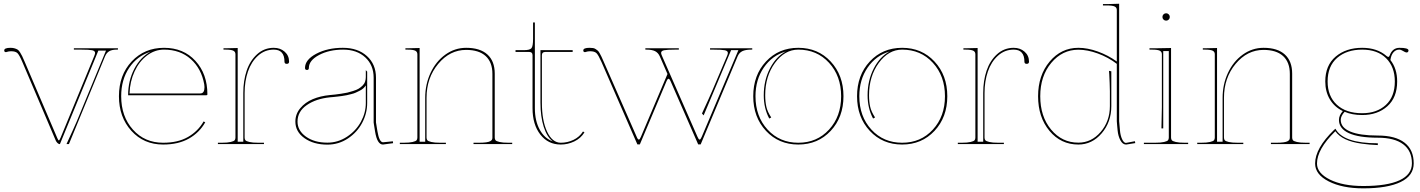

<svg xmlns="http://www.w3.org/2000/svg" viewBox="-20 -782 7707 1042"><path d="M305.2 0Q298.3 0.5 292 -5.9Q285.6 -12.2 282.7 -19L101.6 -444.8Q85 -483.9 74.5 -493.9Q64 -503.9 39.6 -503.9Q27.8 -503.9 16.1 -500Q14.2 -499 12.7 -499Q2.9 -499 2.9 -508.3Q2.9 -522.5 37.1 -522.5Q50.3 -522.5 59.8 -519.5Q69.3 -516.6 75.7 -512.7Q82 -508.8 88.9 -497.8Q95.7 -486.8 100.1 -477.8Q104.5 -468.8 113.3 -448.2L290 -34.7Q295.9 -20 299.3 -20Q302.7 -20 309.1 -35.2L491.7 -478.5Q496.1 -489.7 496.1 -494.6Q496.1 -505.9 480.2 -509.3Q464.4 -512.7 420.9 -512.7H380.9V-520H620.1V-512.7H614.3Q587.9 -512.7 573 -504.2Q558.1 -495.6 549.8 -475.6L354 0H340.8Q381.3 -87.4 397 -124L555.2 -507.3H513.7Z M1067.4 -274.9Q1089.8 -274.9 1089.8 -309.1Q1089.8 -317.4 1088.4 -324.2Q1073.2 -409.7 1015.4 -461.2Q957.5 -512.7 870.1 -512.7Q820.3 -512.7 778.1 -481Q735.8 -449.2 710.4 -394.5Q685.1 -339.8 683.1 -274.9ZM675.3 -265.1Q675.3 -344.2 709 -408.4Q742.7 -472.7 797.4 -501.5Q724.6 -478.5 681.2 -414.1Q637.7 -349.6 637.7 -259.8Q637.7 -149.9 701.4 -78.6Q765.1 -7.3 865.2 -7.3Q945.8 -7.3 1000.2 -38.6Q1054.7 -69.8 1085 -123L1093.8 -118.2Q1062.5 -62.5 1005.4 -30Q948.2 2.4 865.2 2.4Q760.3 2.4 692.9 -72Q625.5 -146.5 625.5 -259.8Q625.5 -375 694.8 -448.7Q764.2 -522.5 870.1 -522.5Q976.1 -522.5 1040.8 -451.4Q1105.5 -380.4 1105.5 -270Q1105.5 -265.1 1100.1 -265.1Z M1162.6 0V-7.3H1182.6Q1214.8 -7.3 1232.2 -11.5Q1249.5 -15.6 1253.7 -21Q1257.8 -26.4 1257.8 -35.2V-487.3Q1257.8 -501.5 1245.8 -507.1Q1233.9 -512.7 1205.1 -512.7H1192.9V-520H1205.1L1270 -521.5V-12.7H1300.3V-277.3Q1300.3 -343.3 1318.4 -397.7Q1336.4 -452.1 1375 -487.3Q1413.6 -522.5 1465.8 -522.5Q1501 -522.5 1524.9 -501.5Q1548.8 -480.5 1548.8 -447.3Q1548.8 -435.5 1536.1 -435.5Q1523.9 -435.5 1523.9 -447.3Q1523.9 -512.7 1465.8 -512.7Q1417 -512.7 1380.4 -479.7Q1343.8 -446.8 1325.7 -393.8Q1307.6 -340.8 1307.6 -277.3V-35.2Q1307.6 -26.4 1311.8 -21Q1315.9 -15.6 1333.3 -11.5Q1350.6 -7.3 1382.8 -7.3H1412.6V0Z M2112.3 -15.1 2113.3 -4.9 2058.6 2.4H2058.1Q2026.9 2.4 2015.6 -67.9Q2014.6 -73.2 2012.7 -85.9Q2010.7 -98.6 2009.3 -106.9Q2007.8 -115.2 2007.8 -117.2V-360.4Q2007.8 -428.7 1962.2 -470.7Q1916.5 -512.7 1842.3 -512.7Q1766.6 -512.7 1711.4 -483.4Q1656.2 -454.1 1656.2 -413.1Q1656.2 -402.3 1646 -402.3Q1635.3 -402.3 1635.3 -413.1Q1635.3 -458 1696.3 -490.2Q1757.3 -522.5 1840.8 -522.5Q1921.9 -522.5 1971.2 -477.8Q2020.5 -433.1 2020.5 -360.4V-117.7L2028.3 -69.8Q2038.1 -10.3 2058.6 -9.8ZM1965.3 -318.4Q1959.5 -309.6 1951.2 -302.2Q1942.9 -294.9 1931.4 -289.3Q1919.9 -283.7 1910.6 -279.3Q1901.4 -274.9 1886 -271.2Q1870.6 -267.6 1862.1 -265.4Q1853.5 -263.2 1835.9 -261Q1818.4 -258.8 1813 -258.1Q1807.6 -257.3 1790 -255.6Q1772.5 -253.9 1771 -253.9Q1694.3 -246.1 1644.5 -211.4Q1594.7 -176.8 1594.7 -122.1Q1594.7 -73.2 1640.4 -40.5Q1686 -7.8 1756.8 -7.8Q1814 -7.8 1862.8 -39.8Q1911.6 -71.8 1938.5 -120.8Q1965.3 -169.9 1965.3 -222.7ZM1965.3 -401.4 1972.7 -393.1V-222.7Q1972.7 -167 1945.6 -115.5Q1918.5 -64 1868.2 -30.5Q1817.9 2.9 1756.8 2.9Q1682.1 2.9 1632.6 -32Q1583 -66.9 1583 -122.1Q1583 -163.1 1609.6 -194.8Q1636.2 -226.6 1677.5 -243.9Q1718.8 -261.2 1770 -266.1Q1791 -268.1 1799.3 -269Q1807.6 -270 1830.3 -273.2Q1853 -276.4 1865 -279.3Q1877 -282.2 1896 -288.1Q1915 -293.9 1926 -300.5Q1937 -307.1 1947.3 -317.1Q1957.5 -327.1 1961.4 -339.4Q1965.3 -351.1 1965.3 -363.8Z M2149.9 0V-7.3H2169.9Q2202.1 -7.3 2219.5 -11.5Q2236.8 -15.6 2241 -21Q2245.1 -26.4 2245.1 -35.2V-487.3Q2245.1 -501.5 2233.2 -507.1Q2221.2 -512.7 2192.4 -512.7H2180.2V-520H2192.4L2257.3 -521.5V-12.7H2287.6V-251Q2287.6 -324.2 2316.7 -386.5Q2345.7 -448.7 2397 -485.6Q2448.2 -522.5 2509.8 -522.5Q2585.4 -522.5 2625.2 -486.3Q2665 -450.2 2665 -382.3V-35.2Q2665 -26.4 2669.2 -21Q2673.3 -15.6 2690.7 -11.5Q2708 -7.3 2740.2 -7.3H2759.8V0H2549.8V-7.3H2577.6Q2602.1 -7.3 2617.9 -9.5Q2633.8 -11.7 2640.9 -15.9Q2647.9 -20 2650.1 -24.4Q2652.3 -28.8 2652.3 -35.2V-380.9Q2652.3 -444.3 2615.7 -477.8Q2579.1 -511.2 2509.8 -511.2Q2421.4 -511.2 2358.2 -435.3Q2294.9 -359.4 2294.9 -251V-35.2Q2294.9 -26.4 2299.1 -21Q2303.2 -15.6 2320.6 -11.5Q2337.9 -7.3 2370.1 -7.3H2399.9V0Z M3087.9 -509.8V-500H2939Q2920.9 -500 2920.9 -482.4V-225.1Q2920.9 -127.4 2949.2 -67.4Q2977.5 -7.3 3023.4 -7.3Q3059.6 -7.3 3092.3 -22.9Q3125 -38.6 3144 -68.4L3151.9 -63.5Q3131.8 -31.2 3096.7 -14.4Q3061.5 2.4 3023.4 2.4Q2954.6 2.4 2912.4 -51.8Q2870.1 -106 2870.1 -194.8V-482.4Q2870.1 -500 2852.5 -500H2777.8V-509.8H2822.8Q2855.5 -509.8 2864.3 -520.5Q2873 -531.2 2873 -571.3V-660.2H2882.8V-194.8Q2882.8 -126.5 2908.9 -78.6Q2935.1 -30.8 2980 -14.6Q2948.7 -38.1 2930.9 -93.5Q2913.1 -148.9 2913.1 -225.1V-509.8Z M3482.4 -520H3664.1V-512.7H3643.6Q3600.1 -512.7 3584 -509.3Q3567.9 -505.9 3567.9 -494.6Q3567.9 -489.3 3572.8 -478.5L3765.1 -40Q3771.5 -24.4 3776.9 -24.4Q3782.2 -24.4 3788.6 -40L3987.3 -509.8H3947.8L3798.8 -155.8L3789.6 -166Q3830.1 -253.4 3845.7 -290L3925.8 -478.5Q3930.2 -488.3 3930.2 -494.6Q3930.2 -505.9 3913.6 -509.3Q3897 -512.7 3853.5 -512.7H3833.5V-520H3863.8H4062.5V-512.7H4057.1Q4025.9 -512.7 4008.5 -504.2Q3991.2 -495.6 3982.9 -475.6L3782.7 1.5H3769L3618.7 -342.8Q3613.3 -354.5 3607.9 -354.5Q3603 -354.5 3598.1 -343.3L3452.6 1.5H3439L3244.6 -444.8Q3227.5 -483.4 3217 -493.7Q3206.5 -503.9 3182.1 -503.9Q3170.4 -503.9 3158.7 -500Q3156.7 -499 3155.3 -499Q3145.5 -499 3145.5 -508.3Q3145.5 -522.5 3179.7 -522.5Q3190.9 -522.5 3198.7 -521.2Q3206.5 -520 3213.6 -515.1Q3220.7 -510.3 3224.9 -506.6Q3229 -502.9 3235.1 -491.9Q3241.2 -481 3244.6 -473.6Q3248 -466.3 3255.9 -448.2L3435.1 -40Q3441.4 -24.4 3447.3 -24.4Q3452.1 -24.4 3458.5 -40L3602.5 -380.4L3561 -475.6Q3552.2 -495.6 3535.4 -504.2Q3518.6 -512.7 3487.8 -512.7H3482.4Z M4067.9 -259.8Q4067.9 -374 4137 -448.2Q4206.1 -522.5 4312.5 -522.5Q4418.9 -522.5 4488.3 -448Q4557.6 -373.5 4557.6 -259.8Q4557.6 -146 4488.3 -71.8Q4418.9 2.4 4312.5 2.4Q4206.1 2.4 4137 -71.8Q4067.9 -146 4067.9 -259.8ZM4312.5 -512.7Q4238.3 -512.7 4185.5 -440.2Q4132.8 -367.7 4132.8 -265.1Q4132.8 -230.5 4139.2 -202.1Q4145 -175.8 4165.5 -144.5L4154.8 -138.7Q4125 -193.8 4125 -265.1Q4125 -345.2 4158.4 -410.2Q4191.9 -475.1 4245.1 -502.9Q4170.4 -481 4125.2 -415.3Q4080.1 -349.6 4080.1 -259.8Q4080.1 -149.9 4145.8 -78.6Q4211.4 -7.3 4312.5 -7.3Q4413.6 -7.3 4479.2 -78.6Q4544.9 -149.9 4544.9 -259.8Q4544.9 -369.6 4479.2 -441.2Q4413.6 -512.7 4312.5 -512.7Z M4631.3 -259.8Q4631.3 -374 4700.4 -448.2Q4769.5 -522.5 4876 -522.5Q4982.4 -522.5 5051.8 -448Q5121.1 -373.5 5121.1 -259.8Q5121.1 -146 5051.8 -71.8Q4982.4 2.4 4876 2.4Q4769.5 2.4 4700.4 -71.8Q4631.3 -146 4631.3 -259.8ZM4876 -512.7Q4801.8 -512.7 4749 -440.2Q4696.3 -367.7 4696.3 -265.1Q4696.3 -230.5 4702.6 -202.1Q4708.5 -175.8 4729 -144.5L4718.3 -138.7Q4688.5 -193.8 4688.5 -265.1Q4688.5 -345.2 4721.9 -410.2Q4755.4 -475.1 4808.6 -502.9Q4733.9 -481 4688.7 -415.3Q4643.6 -349.6 4643.6 -259.8Q4643.6 -149.9 4709.2 -78.6Q4774.9 -7.3 4876 -7.3Q4977.1 -7.3 5042.7 -78.6Q5108.4 -149.9 5108.4 -259.8Q5108.4 -369.6 5042.7 -441.2Q4977.1 -512.7 4876 -512.7Z M5178.2 0V-7.3H5198.2Q5230.5 -7.3 5247.8 -11.5Q5265.1 -15.6 5269.3 -21Q5273.4 -26.4 5273.4 -35.2V-487.3Q5273.4 -501.5 5261.5 -507.1Q5249.5 -512.7 5220.7 -512.7H5208.5V-520H5220.7L5285.6 -521.5V-12.7H5315.9V-277.3Q5315.9 -343.3 5334 -397.7Q5352.1 -452.1 5390.6 -487.3Q5429.2 -522.5 5481.4 -522.5Q5516.6 -522.5 5540.5 -501.5Q5564.5 -480.5 5564.5 -447.3Q5564.5 -435.5 5551.8 -435.5Q5539.6 -435.5 5539.6 -447.3Q5539.6 -512.7 5481.4 -512.7Q5432.6 -512.7 5396 -479.7Q5359.4 -446.8 5341.3 -393.8Q5323.2 -340.8 5323.2 -277.3V-35.2Q5323.2 -26.4 5327.4 -21Q5331.5 -15.6 5348.9 -11.5Q5366.2 -7.3 5398.4 -7.3H5428.2V0Z M6041 -448.2V-727.5Q6041 -741.2 6029.3 -746.8Q6017.6 -752.4 5988.8 -752.4H5965.8V-759.8H5988.8L6053.7 -761.7V-124.5L6058.1 -74.7Q6060.5 -46.4 6069.8 -26.6Q6079.1 -6.8 6090.3 -6.3L6139.2 -15.6L6141.1 -5.4L6092.3 2.4H6090.8Q6072.8 2.4 6060.5 -20.5Q6048.3 -43.5 6045.4 -73.7Q6044.4 -81.5 6043 -98.9Q6041.5 -116.2 6041 -124V-435.5Q5994.1 -471.2 5938 -491.7Q5881.8 -512.2 5832.5 -512.2Q5745.1 -512.2 5685.3 -440.7Q5625.5 -369.1 5625.5 -259.8Q5625.5 -149.9 5684.3 -78.9Q5743.2 -7.8 5832.5 -7.8Q5903.3 -7.8 5953.4 -65.9Q6003.4 -124 6003.4 -206.1V-286.6Q6003.4 -304.2 6002.2 -332Q6001 -359.9 6000 -378.9L5998.5 -397.5L6011.2 -395V-206.1Q6011.2 -119.6 5959 -58.6Q5906.7 2.4 5832.5 2.4Q5737.3 2.4 5675.5 -71.8Q5613.8 -146 5613.8 -259.8Q5613.8 -373 5676.5 -447.8Q5739.3 -522.5 5832.5 -522.5Q5882.3 -522.5 5938 -502.4Q5993.7 -482.4 6041 -448.2Z M6188 0V-7.3H6248Q6280.3 -7.3 6297.6 -11.5Q6314.9 -15.6 6319.1 -21Q6323.2 -26.4 6323.2 -35.2V-504.9H6293V-85H6283.2Q6285.6 -165 6285.6 -200.2V-487.3Q6285.6 -501.5 6273.7 -507.1Q6261.7 -512.7 6232.9 -512.7H6218.3V-520H6252.9Q6310.5 -521 6335.4 -521.5V-35.2Q6335.4 -26.4 6339.6 -21Q6343.8 -15.6 6361.1 -11.5Q6378.4 -7.3 6410.6 -7.3H6428.2V0ZM6294.4 -675.8Q6288.6 -681.6 6288.6 -689.9Q6288.6 -698.2 6294.4 -704.1Q6300.3 -710 6308.6 -710Q6316.9 -710 6322.8 -704.1Q6328.6 -698.2 6328.6 -689.9Q6328.6 -681.6 6322.8 -675.8Q6316.9 -669.9 6308.6 -669.9Q6300.3 -669.9 6294.4 -675.8Z M6477.5 0V-7.3H6497.6Q6529.8 -7.3 6547.1 -11.5Q6564.5 -15.6 6568.6 -21Q6572.8 -26.4 6572.8 -35.2V-487.3Q6572.8 -501.5 6560.8 -507.1Q6548.8 -512.7 6520 -512.7H6507.8V-520H6520L6585 -521.5V-12.7H6615.2V-251Q6615.2 -324.2 6644.3 -386.5Q6673.3 -448.7 6724.6 -485.6Q6775.9 -522.5 6837.4 -522.5Q6913.1 -522.5 6952.9 -486.3Q6992.7 -450.2 6992.7 -382.3V-35.2Q6992.7 -26.4 6996.8 -21Q7001 -15.6 7018.3 -11.5Q7035.6 -7.3 7067.9 -7.3H7087.4V0H6877.4V-7.3H6905.3Q6929.7 -7.3 6945.6 -9.5Q6961.4 -11.7 6968.5 -15.9Q6975.6 -20 6977.8 -24.4Q6980 -28.8 6980 -35.2V-380.9Q6980 -444.3 6943.4 -477.8Q6906.7 -511.2 6837.4 -511.2Q6749 -511.2 6685.8 -435.3Q6622.6 -359.4 6622.6 -251V-35.2Q6622.6 -26.4 6626.7 -21Q6630.9 -15.6 6648.2 -11.5Q6665.5 -7.3 6697.8 -7.3H6727.5V0Z M7172.4 -339.8Q7172.4 -427.2 7228.8 -474.9Q7285.2 -522.5 7372.6 -522.5Q7453.6 -522.5 7504.4 -478.5Q7510.7 -473.1 7514.6 -473.1Q7518.6 -473.1 7521.5 -480Q7536.1 -522 7574.7 -522.5Q7624 -522.5 7624 -508.3Q7624 -503.4 7621.1 -500.2Q7618.2 -497.1 7613.8 -497.1Q7607.4 -497.1 7595.2 -504.9Q7583 -512.7 7573.7 -512.7Q7555.2 -512.7 7542.2 -497.8Q7529.3 -482.9 7525.9 -456.1Q7562.5 -409.7 7562.5 -339.8Q7562.5 -252.9 7509.3 -205.3Q7456.1 -157.7 7372.6 -157.7Q7318.4 -157.7 7277.3 -175.3Q7256.3 -152.3 7256.3 -131.3Q7256.3 -89.8 7307.9 -68.1Q7359.4 -46.4 7457.5 -46.4Q7552.7 -46.4 7602.5 -7.8Q7652.3 30.8 7652.3 104.5Q7652.3 171.4 7581.3 205.8Q7510.3 240.2 7378.9 240.2Q7265.1 240.2 7191.2 202.6Q7117.2 165 7117.2 105.5Q7117.2 22.9 7219.7 -76.7L7227.5 -83.5Q7269.5 -4.4 7457.5 -4.4V5.4Q7414.1 3.9 7369.1 -2.4Q7263.7 -17.1 7227.1 -69.8L7225.1 -67.9Q7127.4 28.3 7127.4 105.5Q7127.4 157.7 7197.5 192.6Q7267.6 227.5 7378.9 227.5Q7508.8 227.5 7575.7 196.3Q7642.6 165 7642.6 104.5Q7642.6 36.6 7595.2 1Q7547.9 -34.7 7457.5 -34.7Q7354.5 -34.7 7300.5 -59.3Q7246.6 -84 7246.6 -131.3Q7246.6 -155.8 7267.6 -179.2Q7222.2 -201.2 7197.3 -242.7Q7172.4 -284.2 7172.4 -339.8ZM7372.6 -512.7Q7288.6 -512.7 7236.8 -467.8Q7185.1 -422.9 7185.1 -339.8Q7185.1 -260.3 7234.9 -213.9Q7284.7 -167.5 7372.6 -167.5Q7452.1 -167.5 7501 -212.4Q7549.8 -257.3 7549.8 -339.8Q7549.8 -418.9 7502.7 -465.8Q7455.6 -512.7 7372.6 -512.7Z"/></svg>

Font: ZnikomitNo25
Style: Regular
Weight: 100
Designer: gluk
Foundry: gluk
Version: Version 0.56